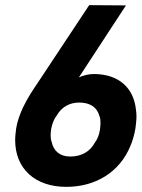

<svg xmlns="http://www.w3.org/2000/svg" viewBox="-20 -721 554 747"><path d="M509 -294C500 -381 440 -433 345 -433C326 -433 305 -428 287 -420L470 -700L327 -701L127 -399C108 -371 89 -343 70 -304C58 -278 47 -249 43 -222C41 -207 39 -191 39 -176C39 -65 116 6 238 6C354 6 445 -53 486 -150C496 -172 503 -198 507 -222C509 -238 511 -254 511 -269C511 -278 510 -287 509 -294ZM349 -166C330 -131 297 -112 253 -112C213 -112 188 -134 181 -169C178 -176 177 -185 177 -195C177 -203 178 -211 179 -219C183 -240 191 -260 201 -272C219 -304 250 -322 288 -322C330 -322 358 -304 367 -269C370 -263 371 -254 371 -243C371 -235 370 -226 369 -217C366 -197 359 -179 349 -166Z"/></svg>

Font: Arthouse Owned
Style: Bold Italic
Weight: 700
Italic angle: -10°
Designer: Jeremy Tribby
Foundry: Tribby Type
Version: Version 1.000;PS 001.000;hotconv 1.0.88;makeotf.lib2.5.64775